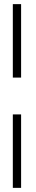

<svg xmlns="http://www.w3.org/2000/svg" viewBox="-20 -774 172 928"><path d="M42 -399V-754H82V-399ZM42 134V-221H82V134Z"/></svg>

Font: Stick No Bills ExtraLight
Style: Regular
Weight: 200
Designer: Kosala Senevirathne, Siva Puranthara, Lasantha Premarathna, Tharique Azeez
Foundry: mooniak
Version: Version 2.000